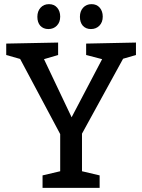

<svg xmlns="http://www.w3.org/2000/svg" viewBox="-20 -905 685 925"><path d="M185 0V-60L270 -80V-259L77 -621L10 -640V-695L260 -700V-640L192 -620L325 -340L472 -620L395 -640V-695L635 -700V-640L573 -622L375 -261V-80L460 -60V0ZM174 -781Q160 -797 160 -824Q160 -851 175.5 -868Q191 -885 216 -885Q241 -885 255.5 -868Q270 -851 270 -825Q270 -798 254 -781.5Q238 -765 213 -765Q189 -765 174 -781ZM379 -781Q365 -797 365 -824Q365 -851 380.5 -868Q396 -885 421 -885Q446 -885 460.5 -868Q475 -851 475 -825Q475 -798 459 -781.5Q443 -765 418 -765Q394 -765 379 -781Z"/></svg>

Font: Bitter
Style: Regular
Weight: 400
Designer: Sol Matas
Foundry: Sol Matas
Version: Version 1.001